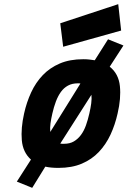

<svg xmlns="http://www.w3.org/2000/svg" viewBox="-20 -796 614 924"><path d="M549 -776 563 -649 284 -571 270 -684ZM61 78 129 -28Q90 -63 85 -121Q80 -179 96 -250Q108 -304 130 -351.5Q152 -399 186 -434.5Q220 -470 268 -490.5Q316 -511 381 -511Q396 -511 410 -509.5Q424 -508 436 -506L500 -607L574 -577L508 -475Q551 -441 557 -381.5Q563 -322 546 -250Q534 -196 512 -148.5Q490 -101 456 -65Q422 -29 374 -8.5Q326 12 261 12Q225 12 198 6L135 108ZM288 -104Q316 -104 335.5 -115.5Q355 -127 369.5 -146.5Q384 -166 393.5 -192.5Q403 -219 410 -250Q416 -276 419 -298.5Q422 -321 420 -340L270 -105Q275 -104 279 -104Q283 -104 288 -104ZM232 -250Q226 -224 223 -202Q220 -180 222 -161L367 -394Q365 -395 361.5 -395Q358 -395 355 -395Q327 -395 307 -384Q287 -373 273 -353.5Q259 -334 249 -307.5Q239 -281 232 -250Z"/></svg>

Font: Panefresco 999wt
Style: Italic
Weight: 900
Version: Version 1.001